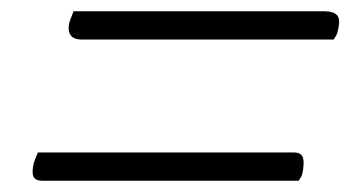

<svg xmlns="http://www.w3.org/2000/svg" viewBox="-20 -470 640 340"><path d="M110 -450H555Q570 -450 576.5 -443.5Q583 -437 579 -419Q578 -412 575.5 -407.5Q573 -403 571 -400H125Q96 -400 103 -431Q105 -437 107 -441.5Q109 -446 110 -450ZM47 -200H501Q511 -200 515 -194Q519 -188 517 -172Q516 -162 513.5 -157.5Q511 -153 509 -150H55Q42 -150 39 -158Q36 -166 40 -182Q42 -188 44 -192.5Q46 -197 47 -200Z"/></svg>

Font: Recursive Mn Csl St Lt
Style: Italic
Weight: 300
Italic angle: -15°
Monospace: yes
Version: Version 1.079;hotconv 1.0.112;makeotfexe 2.5.65598; ttfautoh